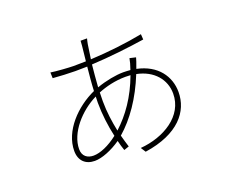

<svg xmlns="http://www.w3.org/2000/svg" viewBox="-112 -823 1224 1033"><g transform="rotate(-20 500.0 -306.5)"><path d="M623 -381C582 -270 523 -187 455 -125C444 -178 435 -238 435 -300L436 -350C480 -368 536 -382 594 -382ZM684 -461 649 -469C648 -463 645 -449 643 -442L632 -407C619 -408 605 -409 591 -409C550 -409 490 -398 437 -379C440 -424 444 -467 448 -506C549 -511 662 -524 753 -538L751 -569C659 -551 554 -539 452 -534L464 -616C466 -626 469 -641 471 -647H434C434 -641 433 -630 432 -618L423 -533L352 -532C329 -532 253 -537 223 -542L224 -509C255 -506 323 -503 352 -503L420 -504C416 -462 411 -415 409 -368C302 -320 199 -216 199 -101C199 -45 233 -13 286 -13C327 -13 385 -36 437 -72C442 -51 448 -31 454 -14L483 -24C476 -45 470 -68 463 -93C538 -158 605 -254 654 -376C750 -357 805 -290 805 -210C805 -81 676 -5 541 6L559 34C755 5 835 -97 835 -208C835 -297 780 -378 664 -402L677 -438C680 -447 682 -455 684 -461ZM408 -337 407 -302C407 -236 416 -165 430 -104C379 -64 327 -42 289 -42C255 -42 227 -60 227 -101C227 -194 314 -291 408 -337Z"/></g></svg>

Font: Harano Aji Gothic K1 ExtraLight
Style: Regular
Weight: 250
Foundry: Masamichi Hosoda
Version: HaranoAjiGothicK1-ExtraLight version 20230610;ttx 4.39.4